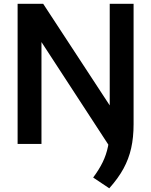

<svg xmlns="http://www.w3.org/2000/svg" viewBox="-20 -760 798 1014"><path d="M575 39 173.5 -577H199V0H73V-740H208L597 -146ZM557 234.5 472 177.5Q502.5 137 522 97.2Q541.5 57.5 550.5 13Q559.5 -31.5 559.5 -87V-740H685.5V-103.5Q685.5 -34.5 672.8 22.5Q660 79.5 632 130.8Q604 182 557 234.5Z"/></svg>

Font: Encode Sans Condensed Thin SemiBold
Style: Regular
Weight: 600
Version: Version 3.002